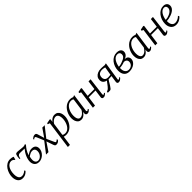

<svg xmlns="http://www.w3.org/2000/svg" viewBox="555 -2573 4839 4839"><g transform="rotate(-45 2974.0 -153.5)"><path d="M207.5 10Q125 10 79 -48.2Q33 -106.5 33 -206Q33 -264.5 51.8 -326.5Q70.5 -388.5 106.5 -441.8Q142.5 -495 195.5 -527.8Q248.5 -560.5 317 -560.5Q343.5 -560.5 373.8 -554.2Q404 -548 425 -537L401 -453.5L389.5 -460Q377 -475 362.2 -485.8Q347.5 -496.5 332 -501.8Q316.5 -507 300.5 -507Q259 -507 225 -485.8Q191 -464.5 166.5 -425.5Q142 -386.5 128.8 -333Q115.5 -279.5 115.5 -215Q116 -160 129 -122Q142 -84 167.2 -64.2Q192.5 -44.5 228.5 -44.5Q258 -44.5 281.5 -52Q305 -59.5 326.2 -73.5Q347.5 -87.5 369.5 -106L384.5 -75Q371.5 -59.5 347 -39.5Q322.5 -19.5 287.8 -4.8Q253 10 207.5 10Z M514.5 -390.5H489.5Q489.5 -408 491.5 -432.8Q493.5 -457.5 498.2 -482.2Q503 -507 510.5 -526Q518 -545 528.5 -551.5Q534.5 -554.5 546.8 -557.8Q559 -561 573 -561Q586.5 -561 615 -558.2Q643.5 -555.5 677 -552Q710.5 -548.5 739.2 -546Q768 -543.5 781.5 -543.5Q798.5 -543.5 816.2 -549Q834 -554.5 842 -560.5Q845.5 -556.5 846.5 -555.5Q847.5 -554.5 850.5 -551.2Q853.5 -548 861.5 -537.5Q817 -489 779.8 -432.2Q742.5 -375.5 716.5 -293.5Q735 -306 758.2 -322.8Q781.5 -339.5 813.5 -352.2Q845.5 -365 890 -365Q940 -365 971.2 -347.2Q1002.5 -329.5 1017 -299.8Q1031.5 -270 1031.5 -232Q1031.5 -185 1011.5 -141.5Q991.5 -98 956.8 -63.5Q922 -29 878 -9Q834 11 785.5 11Q730.5 11 690 -17Q649.5 -45 632.8 -100Q616 -155 633 -235.5Q642 -280 662 -325.8Q682 -371.5 712 -417.5Q742 -463.5 781.5 -510.5L770 -489.5Q770 -489 754.5 -489.2Q739 -489.5 715.2 -490.2Q691.5 -491 666.5 -491.5Q641.5 -492 622.8 -492.5Q604 -493 599 -493Q578 -493 561.2 -483.8Q544.5 -474.5 533.5 -457Q525 -444 520.2 -424.8Q515.5 -405.5 514.5 -390.5ZM796 -31Q826 -31 853.8 -45.5Q881.5 -60 903.5 -85Q925.5 -110 938.5 -142.8Q951.5 -175.5 951.5 -212Q951.5 -243.5 941 -266.2Q930.5 -289 910 -301.2Q889.5 -313.5 858.5 -313.5Q826 -313.5 798.5 -302.8Q771 -292 750 -277.2Q729 -262.5 713.5 -251.5Q707 -221.5 703 -192.5Q699 -163.5 700.5 -138.5Q702.5 -104 715.2 -80Q728 -56 748.8 -43.5Q769.5 -31 796 -31Z M1402.5 9.5Q1385.5 9.5 1374.5 3Q1363.5 -3.5 1356.5 -15.5Q1349.5 -27.5 1343.5 -44.5L1270.5 -260.5L1301 -257.5L1126.5 0H1040L1281.5 -312L1273.5 -253.5L1180 -475.5Q1174.5 -489.5 1167.5 -497.8Q1160.5 -506 1146.5 -506Q1132 -506 1118.5 -497.2Q1105 -488.5 1099 -480L1085 -502Q1089 -508.5 1103.5 -522Q1118 -535.5 1141.2 -546.8Q1164.5 -558 1195.5 -558Q1211.5 -558 1222 -552.5Q1232.5 -547 1239.2 -537.2Q1246 -527.5 1249.5 -515L1314 -298.5L1284.5 -301.5L1454.5 -547.5H1539.5L1304.5 -249L1312 -306L1414.5 -77.5Q1421 -63.5 1427.8 -55Q1434.5 -46.5 1445.5 -46.5Q1457 -46.5 1471.5 -55.8Q1486 -65 1501 -81L1516 -55.5Q1512 -47.5 1498.8 -32Q1485.5 -16.5 1462 -3.5Q1438.5 9.5 1402.5 9.5Z M1564 254 1666.5 -490.5 1612 -509.5 1618 -538.5 1730 -560 1748 -550 1737 -465Q1753 -490 1777.2 -511.8Q1801.5 -533.5 1832.2 -547.2Q1863 -561 1898 -561Q1954 -561 1990.2 -534.2Q2026.5 -507.5 2044.2 -460.8Q2062 -414 2062 -353Q2062 -306 2048.8 -255.5Q2035.5 -205 2009.8 -157.8Q1984 -110.5 1946.5 -72.5Q1909 -34.5 1860.5 -12.2Q1812 10 1753 10Q1734.5 10 1713.8 6.2Q1693 2.5 1674.5 -1.5L1639 254ZM1682.5 -61Q1698 -47.5 1718.8 -41.2Q1739.5 -35 1763.5 -35Q1806.5 -35 1841 -54.8Q1875.5 -74.5 1901.8 -107.2Q1928 -140 1945.5 -181.2Q1963 -222.5 1971.8 -266.2Q1980.5 -310 1980.5 -350.5Q1980.5 -401 1968.8 -435.8Q1957 -470.5 1935.2 -488.5Q1913.5 -506.5 1883.5 -506.5Q1850.5 -506.5 1820.5 -490.5Q1790.5 -474.5 1767 -450.2Q1743.5 -426 1730.5 -401.5Z M2533.5 -84Q2530 -59.5 2537.2 -50.8Q2544.5 -42 2552.5 -42Q2562.5 -42 2573 -49.2Q2583.5 -56.5 2597.5 -70.5L2610.5 -49.5Q2607 -43 2593.5 -28.8Q2580 -14.5 2559 -2.2Q2538 10 2512 10Q2485 10 2469.2 -5.5Q2453.5 -21 2455.5 -57.5L2461.5 -101Q2443.5 -74 2420 -48.5Q2396.5 -23 2365.8 -6.5Q2335 10 2295 10Q2243.5 10 2208.8 -16.2Q2174 -42.5 2156.2 -89Q2138.5 -135.5 2138.5 -196Q2138.5 -242.5 2151.8 -293.2Q2165 -344 2191 -391.5Q2217 -439 2255.2 -477.2Q2293.5 -515.5 2343.8 -538Q2394 -560.5 2455.5 -560.5Q2477.5 -560.5 2503.2 -554.8Q2529 -549 2549.5 -539.5L2600.5 -559ZM2514.5 -491.5Q2500.5 -504 2482 -509.8Q2463.5 -515.5 2442 -515.5Q2399 -515.5 2364 -497.2Q2329 -479 2302 -447.2Q2275 -415.5 2256.5 -374.8Q2238 -334 2228.8 -289Q2219.5 -244 2219.5 -200Q2219.5 -148 2230.8 -113.2Q2242 -78.5 2262.2 -61.2Q2282.5 -44 2308.5 -44Q2337 -44 2361.2 -55.5Q2385.5 -67 2406 -85.2Q2426.5 -103.5 2442.5 -124.5Q2458.5 -145.5 2469.5 -165.5Z M3117 -76.5Q3115 -58.5 3118.8 -50.2Q3122.5 -42 3128.5 -42Q3137.5 -42 3149 -48Q3160.5 -54 3174.5 -68.5L3186.5 -47Q3181.5 -40 3167.5 -26Q3153.5 -12 3132.8 -1Q3112 10 3087.5 10Q3070.5 10 3057.8 3.8Q3045 -2.5 3038.8 -16Q3032.5 -29.5 3035.5 -51.5L3064 -259.5H2821.5L2786 0H2710.5L2776 -482.5L2727.5 -505L2734 -537L2839.5 -558.5L2860 -547.5L2827.5 -305H3070L3101.5 -547H3176Z M3723 -76 3734.5 -55Q3730 -47.5 3715.2 -32Q3700.5 -16.5 3678 -3.8Q3655.5 9 3627 9Q3602.5 9 3590 -5.2Q3577.5 -19.5 3578 -45L3606 -232.5Q3592 -231.5 3571.8 -230.5Q3551.5 -229.5 3531.2 -228.5Q3511 -227.5 3496.5 -226.5Q3484 -210 3470 -187Q3456 -164 3440.8 -138Q3425.5 -112 3408.5 -85Q3386 -48.5 3364.2 -24.2Q3342.5 0 3319.5 0H3242L3249 -38.5L3274 -47.5Q3291.5 -53.5 3310 -69.8Q3328.5 -86 3347.2 -108.8Q3366 -131.5 3384.2 -156.2Q3402.5 -181 3420 -204Q3437.5 -227 3453 -244.5L3475.5 -229Q3434.5 -233.5 3405.2 -245.5Q3376 -257.5 3357 -276.2Q3338 -295 3329 -319.5Q3320 -344 3320 -374.5Q3320 -427 3348.2 -467.8Q3376.5 -508.5 3428.8 -532.2Q3481 -556 3552 -556Q3567.5 -556 3590.8 -554.8Q3614 -553.5 3638.2 -551.8Q3662.5 -550 3680 -548L3733 -559.5L3656.5 -66.5Q3654 -53.5 3659.5 -47.8Q3665 -42 3671.5 -42Q3682 -42 3694 -50.2Q3706 -58.5 3723 -76ZM3611 -275 3648.5 -498.5Q3641 -500.5 3624.5 -504.5Q3608 -508.5 3588 -511.5Q3568 -514.5 3549.5 -514.5Q3513 -514.5 3479.8 -503Q3446.5 -491.5 3425.5 -462Q3404.5 -432.5 3404.5 -379.5Q3404.5 -332.5 3433.2 -300Q3462 -267.5 3526 -267.5Q3541 -267.5 3558.5 -269Q3576 -270.5 3590.8 -272.2Q3605.5 -274 3611 -275Z M4009.5 9Q3964.5 9 3929.5 -5Q3894.5 -19 3869.8 -46.8Q3845 -74.5 3832 -115.2Q3819 -156 3819 -210Q3819 -280.5 3841.2 -343.5Q3863.5 -406.5 3903.2 -455.5Q3943 -504.5 3996.5 -532.5Q4050 -560.5 4113 -560.5Q4169 -560.5 4202.2 -544Q4235.5 -527.5 4250.5 -501.5Q4265.5 -475.5 4265.5 -445Q4265.5 -412 4251 -383Q4236.5 -354 4209 -332.5Q4181.5 -311 4143 -299Q4188 -299.5 4214.5 -283.2Q4241 -267 4253.2 -240.8Q4265.5 -214.5 4265.5 -185Q4265.5 -148 4247 -113.5Q4228.5 -79 4194.2 -51.2Q4160 -23.5 4113 -7.2Q4066 9 4009.5 9ZM4028.5 -34.5Q4073.5 -34.5 4107 -53Q4140.5 -71.5 4159.2 -102.8Q4178 -134 4178 -171.5Q4178 -198 4167.5 -218.5Q4157 -239 4134.5 -251Q4112 -263 4076.5 -264Q4069 -261.5 4056.5 -257Q4044 -252.5 4028.2 -247.8Q4012.5 -243 3994.5 -239Q3976 -235.5 3952.5 -231.5Q3929 -227.5 3901.5 -226.5Q3901 -218 3900.8 -210.2Q3900.5 -202.5 3900.5 -194Q3900.5 -148.5 3916 -112.2Q3931.5 -76 3960.2 -55.2Q3989 -34.5 4028.5 -34.5ZM3903 -267Q3925 -268.5 3943.2 -271.2Q3961.5 -274 3979.5 -279Q3997.5 -284 4018.5 -291Q4063.5 -306.5 4100.2 -325.2Q4137 -344 4158.5 -370.5Q4180 -397 4180 -435.5Q4180 -475 4157.8 -496Q4135.5 -517 4095.5 -517Q4052 -517 4018.8 -494.2Q3985.5 -471.5 3962 -434.5Q3938.5 -397.5 3924 -353.8Q3909.5 -310 3903 -267Z M4755.5 -84Q4752 -59.5 4759.2 -50.8Q4766.5 -42 4774.5 -42Q4784.5 -42 4795 -49.2Q4805.5 -56.5 4819.5 -70.5L4832.5 -49.5Q4829 -43 4815.5 -28.8Q4802 -14.5 4781 -2.2Q4760 10 4734 10Q4707 10 4691.2 -5.5Q4675.5 -21 4677.5 -57.5L4683.5 -101Q4665.5 -74 4642 -48.5Q4618.5 -23 4587.8 -6.5Q4557 10 4517 10Q4465.5 10 4430.8 -16.2Q4396 -42.5 4378.2 -89Q4360.5 -135.5 4360.5 -196Q4360.5 -242.5 4373.8 -293.2Q4387 -344 4413 -391.5Q4439 -439 4477.2 -477.2Q4515.5 -515.5 4565.8 -538Q4616 -560.5 4677.5 -560.5Q4699.5 -560.5 4725.2 -554.8Q4751 -549 4771.5 -539.5L4822.5 -559ZM4736.5 -491.5Q4722.5 -504 4704 -509.8Q4685.5 -515.5 4664 -515.5Q4621 -515.5 4586 -497.2Q4551 -479 4524 -447.2Q4497 -415.5 4478.5 -374.8Q4460 -334 4450.8 -289Q4441.5 -244 4441.5 -200Q4441.5 -148 4452.8 -113.2Q4464 -78.5 4484.2 -61.2Q4504.5 -44 4530.5 -44Q4559 -44 4583.2 -55.5Q4607.5 -67 4628 -85.2Q4648.5 -103.5 4664.5 -124.5Q4680.5 -145.5 4691.5 -165.5Z M5339 -76.5Q5337 -58.5 5340.8 -50.2Q5344.5 -42 5350.5 -42Q5359.5 -42 5371 -48Q5382.5 -54 5396.5 -68.5L5408.5 -47Q5403.5 -40 5389.5 -26Q5375.5 -12 5354.8 -1Q5334 10 5309.5 10Q5292.5 10 5279.8 3.8Q5267 -2.5 5260.8 -16Q5254.5 -29.5 5257.5 -51.5L5286 -259.5H5043.5L5008 0H4932.5L4998 -482.5L4949.5 -505L4956 -537L5061.5 -558.5L5082 -547.5L5049.5 -305H5292L5323.5 -547H5398Z M5881 -90Q5867 -70 5837.5 -46.5Q5808 -23 5768 -6.5Q5728 10 5681 10Q5629.5 10 5592.8 -8.2Q5556 -26.5 5533 -58Q5510 -89.5 5499.5 -128.5Q5489 -167.5 5490 -209Q5491 -278 5513 -341.2Q5535 -404.5 5573.2 -453.8Q5611.5 -503 5662.8 -531.8Q5714 -560.5 5774.5 -560.5Q5820 -560.5 5849.8 -545Q5879.5 -529.5 5894.2 -502.8Q5909 -476 5909 -442Q5909 -397 5885.2 -362.2Q5861.5 -327.5 5822.8 -302.2Q5784 -277 5738.8 -260.5Q5693.5 -244 5649.5 -235.5Q5605.5 -227 5572.5 -226.5Q5570 -196.5 5575 -164.5Q5580 -132.5 5593.8 -105Q5607.5 -77.5 5631.8 -60.5Q5656 -43.5 5693 -43.5Q5720.5 -43.5 5749.8 -52Q5779 -60.5 5808.2 -77.8Q5837.5 -95 5863.5 -122ZM5758 -517Q5718.5 -517 5686.2 -493.8Q5654 -470.5 5630.5 -433.2Q5607 -396 5592.8 -352.2Q5578.5 -308.5 5574.5 -267Q5609 -268.5 5645 -277Q5681 -285.5 5714.2 -300.5Q5747.5 -315.5 5773.8 -335.8Q5800 -356 5815.2 -382Q5830.5 -408 5830.5 -438.5Q5830.5 -477 5811.2 -497Q5792 -517 5758 -517Z"/></g></svg>

Font: Merriweather 36pt Light
Style: Italic
Weight: 300
Italic angle: -7.8°
Version: Version 2.101